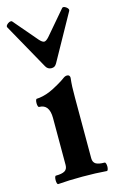

<svg xmlns="http://www.w3.org/2000/svg" viewBox="-122 -763 500 814"><g transform="rotate(-15 128.0 -355.5)"><path d="M249 -14.6Q249 -7.3 247.1 -1.7Q245.1 3.9 242.2 3.9Q194.8 0 135.3 0Q75.7 0 28.3 3.9Q25.4 3.9 23.7 -1.5Q22 -6.8 22 -14.6Q22 -22.5 23.7 -27.8Q25.4 -33.2 28.3 -33.2Q54.7 -33.2 67.1 -40.5Q79.6 -47.9 79.6 -65.9V-272Q79.6 -333 34.7 -333Q31.7 -333 30 -338.4Q28.3 -343.8 28.3 -351.1Q28.3 -358.9 30 -364Q31.7 -369.1 34.7 -369.1Q44.9 -369.1 61.5 -372.8Q78.1 -376.5 93.8 -383.3Q109.9 -390.1 132.8 -403.3Q155.8 -416.5 163.1 -422.4Q169.4 -427.2 173.8 -429.2Q178.2 -431.2 183.6 -431.2Q189.5 -431.2 192.6 -427.7Q195.8 -424.3 195.8 -418Q193.4 -397.9 192.6 -379.2Q191.9 -360.4 191.9 -333V-65.9Q191.9 -47.9 203.9 -40.5Q215.8 -33.2 242.2 -33.2Q245.1 -33.2 247.1 -27.6Q249 -22 249 -14.6ZM104 -492.7 -8.3 -693.8Q-12.2 -700.7 0 -710Q6.3 -714.8 12.7 -714.8Q16.6 -714.8 18.1 -712.9L106.9 -608.9Q119.6 -594.7 127.9 -594.7Q136.2 -594.7 148.9 -608.9L237.8 -712.9Q239.7 -715.3 243.7 -715.3Q249 -715.3 255.9 -710Q267.1 -701.2 263.7 -693.8L151.9 -492.7Q147.5 -484.9 142.1 -481.4Q136.7 -478 128.9 -478Q112.3 -478 104 -492.7Z"/></g></svg>

Font: JuniusX
Style: Bold
Weight: 700
Designer: Peter S. Baker
Foundry: Briery Creek Software
Version: Version 1.004